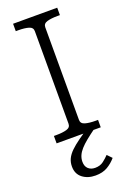

<svg xmlns="http://www.w3.org/2000/svg" viewBox="-178 -769 717 1071"><g transform="rotate(-20 181.0 -233.5)"><path d="M150 -80V-630Q150 -652 126 -659Q102 -666 65 -666H50V-710H312V-666H297Q260 -666 236 -659Q212 -652 212 -630V-80Q212 -58 236 -51Q260 -44 297 -44H312V0H50V-44H65Q102 -44 126 -51Q150 -58 150 -80ZM255 -31 277 -6Q244 18 220 37.5Q196 57 180.5 74.5Q165 92 157.5 109.5Q150 127 150 146Q150 173 165.5 187.5Q181 202 206 202Q236 202 256 186.5Q276 171 290 156L316 183Q294 209 265 226Q236 243 194 243Q148 243 117 219Q86 195 86 151Q86 126 96 105Q106 84 126.5 64Q147 44 179 21Q211 -2 255 -31Z"/></g></svg>

Font: Roboto Serif ExtraLight
Style: Regular
Weight: 250
Version: Version 1.007